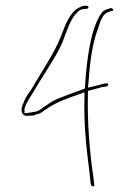

<svg xmlns="http://www.w3.org/2000/svg" viewBox="-20 -684 453 666"><path d="M63 -330C48 -304 54 -282 74 -282C90 -284 99 -281 106 -288H109C120 -290 124 -294 137 -303C171 -328 213 -343 257 -358L273 -364V-346C271 -275 276 -203 284 -138C289 -99 292 -73 293 -61L295 -44C297 -39 302 -37 305 -38C306 -38 308 -39 307 -43L305 -62C292 -146 282 -259 285 -359V-368L286 -369C297 -372 312 -376 320 -378C329 -381 337 -383 344 -383C352 -384 357 -387 355 -393C353 -398 333 -392 319 -388L285 -380L287 -398C291 -461 300 -533 319 -582C330 -614 334 -634 357 -643L368 -646H369C373 -647 373 -648 373 -649C373 -652 368 -656 365 -656C353 -652 342 -651 333 -640V-637H331C325 -629 316 -612 307 -587C289 -533 279 -456 275 -384V-377L245 -366C209 -352 176 -343 150 -325L117 -302L105 -297L92 -295C89 -294 85 -294 81 -293L65 -291V-309H66C67 -314 69 -320 73 -327C82 -345 91 -355 101 -374L125 -413C151 -456 186 -505 203 -554V-555C213 -578 222 -611 240 -632C246 -639 256 -653 273 -653H281C282 -653 287 -657 287 -658C287 -662 285 -664 280 -664H273C267 -664 262 -662 253 -657C224 -642 207 -601 192 -559C165 -493 125 -437 93 -381C79 -358 71 -351 63 -332ZM74 -279V-280ZM274 -382H275ZM344 -380Z"/></svg>

Font: Stray Cat
Style: HlExt
Weight: 100
Version: Version 1.0